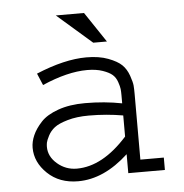

<svg xmlns="http://www.w3.org/2000/svg" viewBox="-47 -650 681 709"><g transform="rotate(-5 293.0 -295.5)"><path d="M450.2 -289.1V-45.9H537.1V0H401.4V-70.3Q310.5 13.7 214.8 13.7Q145.5 13.7 101.6 -28.3Q57.6 -70.3 57.6 -124Q57.6 -146.5 67.9 -169.9Q78.1 -193.4 100.1 -217.3Q122.1 -241.2 164.6 -256.3Q207 -271.5 264.6 -271.5Q336.9 -271.5 401.4 -258.8V-289.1Q401.4 -302.7 400.4 -312Q399.4 -321.3 393.6 -338.4Q387.7 -355.5 376 -365.7Q364.3 -376 340.3 -384.3Q316.4 -392.6 283.2 -392.6Q210 -392.6 116.2 -351.6L97.7 -395.5Q203.1 -439.5 284.2 -439.5Q331.1 -439.5 364.7 -426.8Q398.4 -414.1 414.6 -398.4Q430.7 -382.8 439.5 -357.9Q448.2 -333 449.2 -320.3Q450.2 -307.6 450.2 -289.1ZM401.4 -135.7V-213.9Q339.8 -224.6 274.4 -224.6Q229.5 -224.6 195.8 -214.8Q162.1 -205.1 146.5 -192.9Q130.9 -180.7 122.1 -163.6Q113.3 -146.5 111.8 -138.2Q110.4 -129.9 110.4 -123Q110.4 -86.9 141.6 -60.1Q172.9 -33.2 213.9 -33.2Q309.6 -33.2 401.4 -135.7ZM185.5 -603.5H290L365.2 -491.2H314.5Z"/></g></svg>

Font: Thabit
Style: Regular
Weight: 500
Designer: Regenerated by Nadim Shaikli
Foundry: MAK Alagha
Version: 0.01